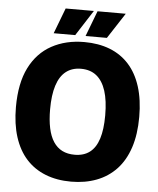

<svg xmlns="http://www.w3.org/2000/svg" viewBox="-57 -879 775 942"><g transform="rotate(5 330.5 -408.0)"><path d="M328 14Q258 14 202 -8Q146 -30 107 -73Q68 -116 47.5 -180Q27 -244 27 -327Q27 -445 65.5 -521.5Q104 -598 173.5 -636Q243 -674 334 -674Q404 -674 459.5 -652.5Q515 -631 554 -588Q593 -545 613.5 -480.5Q634 -416 634 -331Q634 -245 612.5 -180Q591 -115 550.5 -72Q510 -29 453.5 -7.5Q397 14 328 14ZM334 -119Q379 -119 408.5 -141.5Q438 -164 452.5 -209.5Q467 -255 467 -324Q467 -397 451.5 -445Q436 -493 405.5 -517.5Q375 -542 329 -542Q285 -542 255 -518.5Q225 -495 210 -448Q195 -401 195 -331Q195 -278 203.5 -238Q212 -198 229.5 -171.5Q247 -145 273 -132Q299 -119 334 -119ZM286 -704H180L228 -830H367ZM442 -704H337L385 -830H524Z"/></g></svg>

Font: Bricolage Grotesque 96pt ExtraBold
Style: Regular
Weight: 800
Designer: Mathieu Triay
Foundry: Atelier Triay
Version: Version 1.001;gftools[0.9.33.dev8+g029e19f]